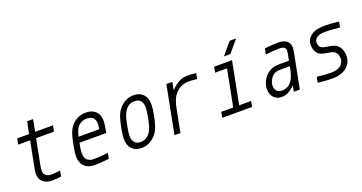

<svg xmlns="http://www.w3.org/2000/svg" viewBox="-43 -1713 4754 2519"><g transform="rotate(-20 2333.5 -453.5)"><path d="M278 -160.2Q278 -113.9 306.6 -90.8Q335.3 -67.7 386.7 -67.7Q432.9 -67.7 507.2 -77.5L492.2 0.7Q419.9 10.4 365.2 10.4Q286.5 10.4 239.6 -30.3Q192.7 -71 192.7 -143.2Q192.7 -175.8 204.4 -234.4L272.8 -584.6H106.1L121.7 -666.7H288.4L321 -833.3H404.3L371.7 -666.7H621.7L606.1 -584.6H356.1L289.1 -240.9Q278 -182.9 278 -160.2Z M1182.3 -485Q1182.3 -540.4 1153.3 -569.7Q1124.3 -599 1067.1 -599Q1020.2 -599 983.1 -578.1Q946 -557.3 924.5 -520.2Q904.9 -489.6 886.1 -411.5H1175.1Q1182.3 -459 1182.3 -485ZM850.9 -196Q850.9 -67.7 976.6 -67.7Q1052.7 -67.7 1174.5 -81.4L1159.5 -3.3Q1039.1 10.4 961.6 10.4Q866.5 10.4 816.4 -41.3Q766.3 -93.1 766.3 -182.3Q766.3 -225.9 786.5 -333.3Q796.2 -384.8 802.7 -413.7Q809.2 -442.7 822.3 -480.5Q835.3 -518.2 851.6 -546.2Q884.8 -604.2 945.3 -640.6Q1005.9 -677.1 1082 -677.1Q1168 -677.1 1217.1 -629.6Q1266.3 -582 1266.3 -495.4Q1266.3 -443.4 1244.8 -333.3H869.8Q850.9 -233.7 850.9 -196Z M1615.2 10.4Q1530.6 10.4 1482.1 -40.7Q1433.6 -91.8 1433.6 -181Q1433.6 -233.1 1453.1 -333.3Q1469.4 -417.3 1488.9 -474.3Q1508.5 -531.2 1541.7 -572.9Q1627 -677.1 1748.7 -677.1Q1832.7 -677.1 1881.2 -625.7Q1929.7 -574.2 1929.7 -485.7Q1929.7 -426.4 1911.5 -333.3Q1895.2 -250 1875.3 -192.7Q1855.5 -135.4 1822.3 -93.8Q1737 10.4 1615.2 10.4ZM1845.7 -471.4Q1845.7 -531.9 1818.4 -565.4Q1791 -599 1733.7 -599Q1656.2 -599 1606.8 -535.2Q1587.9 -511.1 1573.9 -474.9Q1559.9 -438.8 1553.1 -410.5Q1546.2 -382.2 1536.5 -333.3Q1517.6 -233.7 1517.6 -195.3Q1517.6 -134.8 1545.2 -101.2Q1572.9 -67.7 1630.2 -67.7Q1707.7 -67.7 1757.2 -131.5Q1783.9 -165.4 1798.8 -213.2Q1813.8 -261.1 1828.1 -333.3Q1845.7 -426.4 1845.7 -471.4Z M2491.5 -599Q2403 -599 2342.4 -551.4Q2310.5 -526.7 2287.8 -496.4Q2265 -466.1 2251.6 -430Q2238.3 -393.9 2232.1 -370.4Q2225.9 -347 2218.8 -309.2L2158.9 0H2075.5L2205.1 -666.7H2288.4L2268.2 -563.2H2274.7Q2326.2 -618.5 2380.9 -647.8Q2435.5 -677.1 2506.5 -677.1Q2554.7 -677.1 2622.4 -668.6L2606.8 -590.5Q2539.1 -599 2491.5 -599Z M3039.1 -750 3179.7 -916.7H3269.5L3128.9 -750ZM2742.2 0 2757.2 -78.1H2923.8L3023.4 -588.5H2856.8L2871.7 -666.7H3121.7L3007.2 -78.1H3173.8L3158.9 0Z M3807.3 -333.3H3679.7Q3655.6 -333.3 3641.9 -332Q3628.3 -330.7 3606.1 -322.6Q3584 -314.5 3565.8 -298.2Q3539.7 -274.7 3523.1 -238.9Q3506.5 -203.1 3506.5 -165.4Q3506.5 -121.7 3531.2 -94.7Q3556 -67.7 3601.6 -67.7Q3632.8 -67.7 3659.2 -76.8Q3685.5 -85.9 3704.1 -99.9Q3722.7 -113.9 3738.3 -135.7Q3753.9 -157.6 3763.3 -176.8Q3772.8 -196 3781.2 -222.7Q3789.7 -249.3 3793.6 -266.3Q3797.5 -283.2 3802.1 -306.6ZM3769.5 -677.1Q3851.6 -677.1 3889.3 -642.6Q3928.4 -606.1 3928.4 -552.1Q3928.4 -532.6 3920.6 -487.6L3825.5 0H3742.2L3757.8 -80.1H3751.3Q3668 10.4 3571 10.4Q3504.6 10.4 3462.9 -33.5Q3421.2 -77.5 3421.2 -148.4Q3421.2 -201.8 3445.6 -256.2Q3470.1 -310.5 3513 -347Q3537.8 -367.2 3563.8 -380.2Q3589.8 -393.2 3616.2 -398.1Q3642.6 -403 3657.6 -404Q3672.5 -404.9 3694.7 -404.9H3821L3836.6 -484.4Q3843.7 -524.7 3843.7 -537.1Q3843.7 -568.4 3823.2 -583.7Q3802.7 -599 3754.6 -599Q3676.4 -599 3564.5 -585.3L3579.4 -664.7Q3689.5 -677.1 3769.5 -677.1Z M4276 10.4Q4202.5 10.4 4076.2 -3.9L4091.1 -82Q4211.6 -67.7 4291 -67.7Q4341.8 -67.7 4378.6 -80.7Q4415.4 -93.8 4433.9 -114.9Q4452.5 -136.1 4460.6 -157.2Q4468.8 -178.4 4468.8 -200.5Q4468.8 -275.4 4418.6 -304.7Q4391.9 -320.3 4331.1 -328.1Q4270.2 -335.9 4238.9 -351.6Q4201.8 -367.2 4180.7 -407.2Q4159.5 -447.3 4159.5 -505.2Q4159.5 -577.5 4224.9 -627.3Q4290.4 -677.1 4412.8 -677.1Q4483.7 -677.1 4614.6 -663.4L4599.6 -585.3Q4467.4 -599 4397.8 -599Q4315.8 -599 4279.3 -571.3Q4242.8 -543.6 4242.8 -505.2Q4242.8 -442.1 4284.5 -424.5Q4309.2 -412.1 4372.7 -403.3Q4436.2 -394.5 4472.7 -373.7Q4552.1 -327.5 4552.1 -200.5Q4552.1 -160.2 4534.5 -122.7Q4516.9 -85.3 4484 -55.3Q4451.2 -25.4 4397.1 -7.5Q4343.1 10.4 4276 10.4Z"/></g></svg>

Font: TypoPRO Monoid
Style: Italic
Weight: 400
Width: 4
Italic angle: -11°
Monospace: yes
Version: Version 0.61